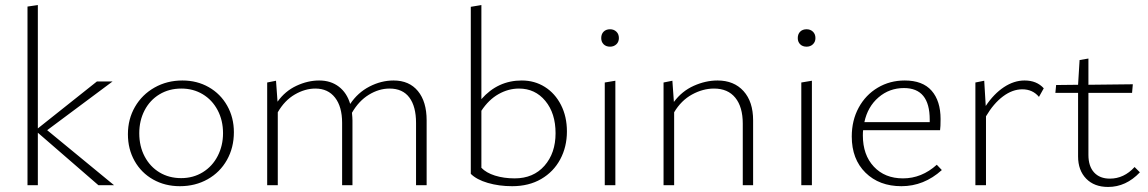

<svg xmlns="http://www.w3.org/2000/svg" viewBox="-20 -734 4552 761"><path d="M370 0 130 -208V0H89V-708L130 -714V-225L364 -411H426L167 -218L432 0Z M487 -202Q487 -262 515 -310.5Q543 -359 592.5 -387Q642 -415 703 -415Q761 -415 807.5 -388.5Q854 -362 880.5 -315Q907 -268 907 -210Q907 -149 879.5 -100Q852 -51 803 -23.5Q754 4 693 4Q634 4 587 -22.5Q540 -49 513.5 -96Q487 -143 487 -202ZM864 -206Q864 -257 842.5 -297.5Q821 -338 783.5 -360.5Q746 -383 699 -383Q650 -383 612 -360Q574 -337 553 -296.5Q532 -256 532 -206Q532 -154 553.5 -113.5Q575 -73 612.5 -50.5Q650 -28 698 -28Q746 -28 784 -51.5Q822 -75 843 -116Q864 -157 864 -206Z M1671 -257V0H1629V-247Q1629 -312 1602.5 -347.5Q1576 -383 1524 -383Q1482 -383 1442 -358.5Q1402 -334 1375 -287Q1377 -267 1377 -257V0H1336V-247Q1336 -311 1308 -347Q1280 -383 1230 -383Q1189 -383 1148.5 -359.5Q1108 -336 1081 -289V0H1039V-407L1074 -414L1080 -331Q1110 -373 1155 -394Q1200 -415 1245 -415Q1291 -415 1323 -390.5Q1355 -366 1368 -322Q1398 -367 1444.5 -391Q1491 -415 1540 -415Q1602 -415 1636.5 -373Q1671 -331 1671 -257Z M2227 -213Q2227 -152 2200.5 -102.5Q2174 -53 2125 -24.5Q2076 4 2010 4Q1958 4 1913.5 -9Q1869 -22 1846 -45V-707L1888 -714V-341Q1953 -415 2048 -415Q2099 -415 2139.5 -389.5Q2180 -364 2203.5 -318Q2227 -272 2227 -213ZM2182 -206Q2182 -285 2141.5 -334Q2101 -383 2037 -383Q1995 -383 1956 -361Q1917 -339 1888 -295V-69Q1907 -49 1942 -38Q1977 -27 2020 -27Q2094 -27 2138 -77Q2182 -127 2182 -206Z M2363 -583Q2363 -599 2372.5 -608.5Q2382 -618 2398 -618Q2413 -618 2423 -608.5Q2433 -599 2433 -583Q2433 -568 2423 -558.5Q2413 -549 2398 -549Q2382 -549 2372.5 -558.5Q2363 -568 2363 -583ZM2377 -407 2419 -414V0H2377Z M2965 -257V0H2924V-244Q2924 -310 2894.5 -346.5Q2865 -383 2810 -383Q2766 -383 2723 -359.5Q2680 -336 2652 -289V0H2610V-407L2645 -414L2651 -330Q2683 -373 2730 -394Q2777 -415 2824 -415Q2889 -415 2927 -373Q2965 -331 2965 -257Z M3142 -583Q3142 -599 3151.5 -608.5Q3161 -618 3177 -618Q3192 -618 3202 -608.5Q3212 -599 3212 -583Q3212 -568 3202 -558.5Q3192 -549 3177 -549Q3161 -549 3151.5 -558.5Q3142 -568 3142 -583ZM3156 -407 3198 -414V0H3156Z M3713 -60Q3642 4 3553 4Q3465 4 3410.5 -49.5Q3356 -103 3356 -193Q3356 -257 3383.5 -307.5Q3411 -358 3459 -386.5Q3507 -415 3566 -415Q3637 -415 3672.5 -374.5Q3708 -334 3708 -262Q3708 -231 3706 -218H3401Q3400 -211 3400 -197Q3400 -120 3443.5 -73.5Q3487 -27 3559 -27Q3633 -27 3693 -81ZM3406 -250H3665V-260Q3665 -385 3563 -385Q3505 -385 3462 -348Q3419 -311 3406 -250Z M4117 -384 4098 -350Q4073 -380 4032 -380Q3993 -380 3955.5 -352Q3918 -324 3888 -273V0H3846V-407L3881 -414L3887 -314Q3919 -362 3959 -388.5Q3999 -415 4041 -415Q4089 -415 4117 -384Z M4498 -51Q4443 7 4372 7Q4317 7 4285 -26Q4253 -59 4253 -114V-366H4163L4166 -397L4253 -398L4259 -496L4294 -502V-398L4470 -400L4467 -366H4294V-120Q4294 -75 4316.5 -50.5Q4339 -26 4379 -26Q4435 -26 4477 -72Z"/></svg>

Font: Ysabeau Infant Light
Style: Regular
Weight: 300
Designer: Christian Thalmann (Catharsis Fonts)
Version: Version 0.003